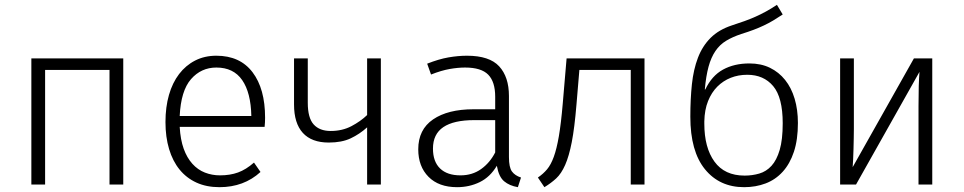

<svg xmlns="http://www.w3.org/2000/svg" viewBox="-20 -765 3995 796"><path d="M434 0V-475H167V0H110V-523H491V0Z M725 -239Q728 -186 741.5 -148.5Q755 -111 777.5 -86Q800 -61 829.5 -49.5Q859 -38 892 -38Q934 -38 967 -50Q1000 -62 1033 -91L1060 -52Q991 11 890 11Q836 11 794.5 -8Q753 -27 724.5 -62Q696 -97 681 -147Q666 -197 666 -259Q666 -321 680.5 -371.5Q695 -422 722.5 -458Q750 -494 789 -514Q828 -534 877 -534Q975 -534 1027 -465.5Q1079 -397 1079 -277Q1079 -268 1078.5 -257.5Q1078 -247 1077 -239ZM877 -485Q814 -485 772 -437Q730 -389 725 -284H1022Q1020 -381 984 -433Q948 -485 877 -485Z M1502 -523H1559V0H1502V-237Q1471 -209 1434 -191.5Q1397 -174 1343 -174Q1272 -174 1235.5 -214Q1199 -254 1199 -332V-523H1256V-339Q1256 -276 1280.5 -249Q1305 -222 1351 -222Q1399 -222 1437 -242Q1475 -262 1502 -288Z M2040 -78Q2012 -31 1969 -10Q1926 11 1875 11Q1799 11 1756.5 -32Q1714 -75 1714 -146Q1714 -228 1775.5 -270Q1837 -312 1943 -312H2033V-364Q2033 -426 2004 -455.5Q1975 -485 1908 -485Q1879 -485 1844.5 -479Q1810 -473 1767 -456L1751 -501Q1799 -520 1839 -527Q1879 -534 1916 -534Q2009 -534 2049.5 -490Q2090 -446 2090 -367V-114Q2090 -71 2102.5 -54Q2115 -37 2140 -29L2127 11Q2092 5 2070 -13.5Q2048 -32 2040 -77ZM2033 -267H1946Q1861 -267 1818 -238Q1775 -209 1775 -149Q1775 -95 1804.5 -66.5Q1834 -38 1889 -38Q1938 -38 1974.5 -64Q2011 -90 2033 -133Z M2210 -29Q2232 -44 2248 -63Q2264 -82 2276 -115Q2288 -148 2297 -200.5Q2306 -253 2313 -335L2329 -523H2652V0H2595V-475H2382L2370 -332Q2362 -235 2350.5 -176Q2339 -117 2323 -81Q2307 -45 2286 -25.5Q2265 -6 2237 11Z M3053 -624Q3017 -612 2990.5 -596Q2964 -580 2946 -553.5Q2928 -527 2917.5 -488.5Q2907 -450 2902 -394H2904Q2931 -451 2977.5 -476.5Q3024 -502 3087 -502Q3135 -502 3172 -484Q3209 -466 3235 -433.5Q3261 -401 3274.5 -355.5Q3288 -310 3288 -255Q3288 -186 3271.5 -136Q3255 -86 3225 -53Q3195 -20 3154 -4.5Q3113 11 3065 11Q2963 11 2902.5 -63.5Q2842 -138 2842 -281Q2842 -354 2848.5 -415.5Q2855 -477 2873.5 -525.5Q2892 -574 2926 -608Q2960 -642 3015 -660Q3043 -669 3066.5 -677.5Q3090 -686 3111.5 -695.5Q3133 -705 3155 -717Q3177 -729 3201 -745L3225 -705Q3204 -691 3185.5 -680Q3167 -669 3147 -659.5Q3127 -650 3104.5 -641.5Q3082 -633 3053 -624ZM3078 -455Q3041 -455 3009.5 -442.5Q2978 -430 2954 -406Q2930 -382 2915.5 -346Q2901 -310 2900 -262V-252Q2900 -153 2942 -95Q2984 -37 3067 -37Q3099 -37 3128 -45.5Q3157 -54 3178.5 -77.5Q3200 -101 3212.5 -143.5Q3225 -186 3225 -254Q3225 -361 3185.5 -408Q3146 -455 3078 -455Z M3845 -523V0H3788V-326Q3788 -376 3789 -408.5Q3790 -441 3792 -467L3529 0H3463V-523H3520V-231Q3520 -214 3519.5 -192Q3519 -170 3518.5 -147.5Q3518 -125 3517 -105Q3516 -85 3515 -72L3769 -523Z"/></svg>

Font: Jldddboxgfspflltxgxzjzlszac
Style: Regular
Weight: 300
Designer: Carrois Corporate & Edenspiekermann
Foundry: Carrois Corporate GbR & Edenspiekermann AG
Version: Version 2.001